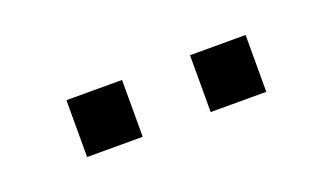

<svg xmlns="http://www.w3.org/2000/svg" viewBox="-28 -822 506 292"><g transform="rotate(-20 225.0 -676.0)"><path d="M170 -630V-722H80V-630ZM370 -630V-722H280V-630Z"/></g></svg>

Font: Perun
Style: Regular
Weight: 400
Foundry: Copyright (c) Stefan Peev, Context Ltd, 2016
Version: Version 1.089